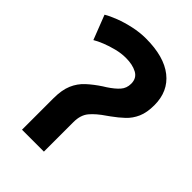

<svg xmlns="http://www.w3.org/2000/svg" viewBox="-226 -822 936 936"><g transform="rotate(45 241.5 -354.0)"><path d="M254 -187Q254 -235 278 -264Q302 -293 348 -324L362 -334Q394 -357 419.5 -381Q445 -405 460 -439Q475 -473 475 -524Q475 -619 408 -672Q341 -725 216 -725Q174 -725 130.5 -715.5Q87 -706 50.5 -692Q14 -678 -9 -664L40 -538Q58 -549 86.5 -560.5Q115 -572 148.5 -580.5Q182 -589 214 -589Q260 -589 290.5 -572.5Q321 -556 321 -518Q321 -487 302 -465.5Q283 -444 248 -421L232 -411Q194 -386 164.5 -359Q135 -332 119 -294.5Q103 -257 103 -200V17H254Z"/></g></svg>

Font: Repo Bold
Style: Bold
Weight: 700
Designer: Stefan Peev
Foundry: Context Ltd
Version: Version 1.502